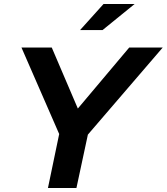

<svg xmlns="http://www.w3.org/2000/svg" viewBox="-20 -937 831 957"><path d="M219 0 275 -269 87 -700H238L368 -396L624 -700H791L418 -266L361 0ZM379 -787 496 -917H651L491 -787Z"/></svg>

Font: Red Hat Display ExtraBold
Style: Italic
Weight: 800
Italic angle: -12°
Designer: Pentagram, MCKL
Foundry: Pentagram, MCKL
Version: Version 1.023